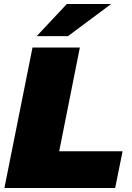

<svg xmlns="http://www.w3.org/2000/svg" viewBox="-20 -937 657 957"><path d="M142 -700H378L275 -183H591L554 0H2ZM313 -917H534L319 -757H163Z"/></svg>

Font: Montserrat Alternates Black
Style: Italic
Weight: 900
Italic angle: -11.3°
Designer: Julieta Ulanovsky
Foundry: Julieta Ulanovsky
Version: Version 7.200